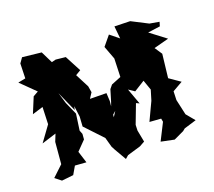

<svg xmlns="http://www.w3.org/2000/svg" viewBox="-104 -702 967 868"><g transform="rotate(-20 379.5 -267.5)"><path d="M376 -167 384 -242 382 -281 303 -282 320 -308 315 -338 281 -404 306 -419 265 -497 218 -502 198 -497 170 -554 79 -564 62 -540 60 -469 24 -462 93 -394 68 -380 37 -305 89 -321 86 -239 33 -166 103 -188 89 -153 80 -49 29 -1 58 22 114 16 136 -22 190 -18 172 -75 215 -119 217 -145 210 -163 221 -241 194 -302 178 -355 221 -258 225 -275 232 -223 229 -176 308 -92 321 -45 330 -28 363 29 378 16 442 -3 467 -17 456 -74 457 -101 492 -193 507 -186 479 -263 507 -244 587 -294 545 -315 582 -210 578 -235 561 -179 520 -92 575 -88 578 -72 537 9 600 22 649 -1 660 -10 719 -28 685 -69 665 -159 668 -130 670 -185 719 -213 667 -249 680 -362 656 -398 728 -417 653 -474 712 -482 718 -502 672 -510 594 -550 519 -552 525 -492 483 -526 445 -480 469 -416 466 -328 419 -309 405 -292 389 -239 364 -168 392 -192Z"/></g></svg>

Font: Asimov Aggro
Style: Medium
Weight: 500
Designer: Google
Version: Version 2.000980; 2014